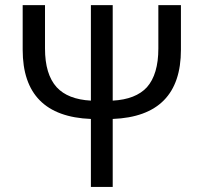

<svg xmlns="http://www.w3.org/2000/svg" viewBox="-20 -736 802 756"><path d="M337.9 0V-267.6Q69.3 -278.3 69.3 -540V-715.8H157.2V-544.9Q157.2 -443.4 203.1 -392.6Q247.1 -344.7 337.9 -339.8V-715.8H423.8V-527.3V-339.8Q514.6 -344.7 558.6 -392.6Q603.5 -443.4 603.5 -544.9V-715.8H692.4V-540Q692.4 -278.3 423.8 -267.6V0Z"/></svg>

Font: Bpmf GenSeki Gothic R
Style: R
Weight: 400
Foundry: But Ko
Version: Version 1.320